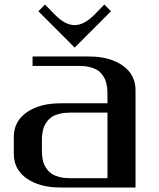

<svg xmlns="http://www.w3.org/2000/svg" viewBox="-20 -835 707 855"><path d="M312.5 -623 150.9 -784.7 180.2 -814.9 224.1 -770Q270 -723.1 312.5 -723.1Q354.5 -723.1 400.9 -770L444.8 -814.9L474.1 -784.7ZM125 -541.5V-583.5H375Q468.8 -583.5 526.1 -543.2Q583.5 -502.9 583.5 -433.1V0H250Q156.2 0 98.9 -40.3Q41.5 -80.6 41.5 -149.9V-225.1Q41.5 -294.4 98.9 -334.7Q156.2 -375 250 -375H458.5V-410.6Q458.5 -423.8 458 -433.3Q457.5 -442.9 454.8 -457.5Q452.1 -472.2 447.3 -482.7Q442.4 -493.2 433.1 -505.1Q423.8 -517.1 411.1 -524.4Q398.4 -531.7 378.4 -536.6Q358.4 -541.5 333.5 -541.5ZM458.5 -41.5V-333.5H291.5Q266.6 -333.5 246.6 -328.6Q226.6 -323.7 213.9 -316.2Q201.2 -308.6 191.9 -296.9Q182.6 -285.2 177.7 -274.7Q172.9 -264.2 170.2 -249.5Q167.5 -234.9 167 -225.1Q166.5 -215.3 166.5 -202.1V-172.9Q166.5 -159.7 167 -149.9Q167.5 -140.1 170.2 -125.5Q172.9 -110.8 177.7 -100.3Q182.6 -89.8 191.9 -78.1Q201.2 -66.4 213.9 -58.8Q226.6 -51.3 246.6 -46.4Q266.6 -41.5 291.5 -41.5Z"/></svg>

Font: Gputeks
Style: Bold
Weight: 600
Width: 8
Version: Version 0.9